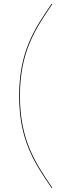

<svg xmlns="http://www.w3.org/2000/svg" viewBox="-20 -845 369 991"><path d="M246.4 -825.4C156 -693.2 78.9 -577.1 78.9 -350C78.9 -122.8 156 -6.8 246.4 125.4L249.7 123.7C160.7 -7.3 82.9 -123.5 82.9 -350C82.9 -576.5 160.7 -692.6 249.7 -823.6Z"/></svg>

Font: Fira Sans Four
Style: Regular
Weight: 100
Designer: Carrois Corporate & Edenspiekermann AG
Foundry: Carrois Corporate GbR & Edenspiekermann AG
Version: Version 4.203;PS 004.203;hotconv 1.0.88;makeotf.lib2.5.64775